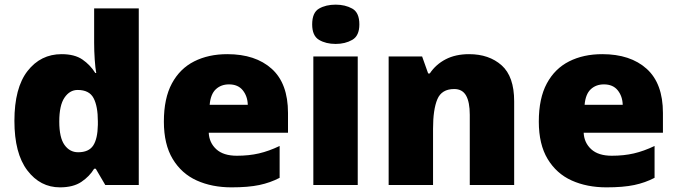

<svg xmlns="http://www.w3.org/2000/svg" viewBox="-20 -796 2914 826"><path d="M238 10Q153 10 97.5 -63Q42 -136 42 -276Q42 -418 98.5 -490.5Q155 -563 245 -563Q301 -563 334.5 -540Q368 -517 390 -482H394Q390 -503 387.5 -540Q385 -577 385 -612V-760H577V0H433L392 -70H385Q365 -37 330 -13.5Q295 10 238 10ZM316 -141Q362 -141 381 -170Q400 -199 401 -259V-274Q401 -339 382.5 -374Q364 -409 314 -409Q280 -409 257.5 -376Q235 -343 235 -273Q235 -204 257.5 -172.5Q280 -141 316 -141Z M958 -563Q1079 -563 1149 -500Q1219 -437 1219 -310V-225H878Q880 -182 910.5 -154Q941 -126 999 -126Q1051 -126 1094 -136Q1137 -146 1183 -168V-31Q1143 -10 1095.5 0Q1048 10 976 10Q892 10 826.5 -19.5Q761 -49 723 -112Q685 -175 685 -273Q685 -373 719.5 -437Q754 -501 815.5 -532Q877 -563 958 -563ZM965 -433Q931 -433 908.5 -412Q886 -391 882 -345H1046Q1045 -382 1024.5 -407.5Q1004 -433 965 -433Z M1424 -776Q1465 -776 1495.5 -759Q1526 -742 1526 -691Q1526 -642 1495.5 -624.5Q1465 -607 1424 -607Q1382 -607 1352.5 -624.5Q1323 -642 1323 -691Q1323 -742 1352.5 -759Q1382 -776 1424 -776ZM1519 -553V0H1328V-553Z M1998 -563Q2084 -563 2138 -515Q2192 -467 2192 -360V0H2001V-302Q2001 -357 1985 -385Q1969 -413 1934 -413Q1880 -413 1861.5 -369Q1843 -325 1843 -242V0H1652V-553H1796L1822 -480H1829Q1855 -519 1897.5 -541Q1940 -563 1998 -563Z M2571 -563Q2692 -563 2762 -500Q2832 -437 2832 -310V-225H2491Q2493 -182 2523.5 -154Q2554 -126 2612 -126Q2664 -126 2707 -136Q2750 -146 2796 -168V-31Q2756 -10 2708.5 0Q2661 10 2589 10Q2505 10 2439.5 -19.5Q2374 -49 2336 -112Q2298 -175 2298 -273Q2298 -373 2332.5 -437Q2367 -501 2428.5 -532Q2490 -563 2571 -563ZM2578 -433Q2544 -433 2521.5 -412Q2499 -391 2495 -345H2659Q2658 -382 2637.5 -407.5Q2617 -433 2578 -433Z"/></svg>

Font: Noto Sans Arabic Blk
Style: Regular
Weight: 900
Designer: Monotype Design Team, Nadine Chahine, Nizar Qandah and Khaled Hosny
Foundry: Monotype Imaging Inc.
Version: Version 2.012; ttfautohint (v1.8.4.7-5d5b)